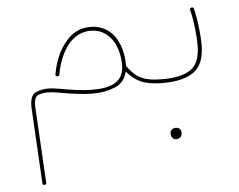

<svg xmlns="http://www.w3.org/2000/svg" viewBox="-51 -390 1036 832"><g transform="rotate(-5 467.0 26.0)"><path d="M366.7 -283.2C335 -283.2 307.1 -273.9 284.2 -255.4C237.8 -218.3 209 -156.2 198.7 -92.3C198.2 -91.3 198.2 -90.3 198.2 -89.4C198.2 -85 201.2 -82.5 207 -82.5C211.9 -82.5 214.8 -85 215.3 -89.4C220.2 -119.1 229 -147.5 241.7 -174.3C267.1 -228.5 309.6 -266.6 366.7 -266.6C447.8 -266.6 489.7 -190.4 489.7 -107.9C489.7 -29.3 428.7 -11.2 353.5 -11.2C306.6 -11.2 253.9 -20 207.5 -28.3C190.4 -31.7 174.8 -33.2 160.6 -33.2C142.6 -33.2 125.5 -29.8 108.4 -22.5C91.3 -15.1 82.5 4.4 82.5 37.1V43L101.1 373.5C101.1 378.9 104 381.3 109.4 381.3C114.7 381.3 117.7 378.9 117.7 374V372.6L99.1 42V35.2C99.1 9.3 105.5 -5.9 118.7 -10.3C131.3 -14.6 144.5 -16.6 157.7 -16.6C170.9 -16.6 186.5 -15.1 204.6 -11.7C251 -3.4 304.7 5.4 353.5 5.4C388.7 5.4 420.4 -0.5 449.2 -12.2C477.5 -23.4 495.6 -45.4 502.9 -77.6C520.5 -55.7 541 -39.6 564 -29.3C586.9 -19 618.7 -13.7 659.7 -13.7H660.2C665.5 -13.7 668.5 -16.6 668.5 -22C668.5 -27.3 665.5 -30.3 660.2 -30.3H659.7C573.2 -30.3 542.5 -50.8 506.3 -101.6V-107.9C506.3 -138.2 501.5 -166.5 491.2 -193.4C470.7 -246.6 429.2 -283.2 366.7 -283.2Z M651.9 -22C651.9 -16.6 654.8 -13.7 660.2 -13.7C720.2 -13.7 765.6 -24.9 795.9 -47.9C825.7 -70.3 840.8 -109.4 840.8 -165.5C840.8 -199.2 834 -273.9 820.8 -322.8C819.3 -327.1 816.9 -329.1 813.5 -329.1C812.5 -329.1 811.5 -329.1 810.1 -328.6C805.7 -327.1 803.7 -324.7 803.7 -321.3C803.7 -320.3 803.7 -319.3 804.2 -317.9C817.4 -270 823.2 -196.8 823.2 -165.5C823.2 -113.8 810.1 -78.1 783.2 -59.1C756.3 -40 715.3 -30.3 660.2 -30.3C654.8 -30.3 651.9 -27.3 651.9 -22ZM673.3 206.1C673.3 210.4 673.8 214.4 674.8 217.8C677.2 226.1 684.1 233.9 696.3 233.9C715.3 233.9 721.2 218.8 721.2 207C721.2 202.6 719.7 198.2 717.3 194.3C712.9 188 706.5 184.6 697.8 184.6C681.6 184.6 673.3 195.8 673.3 206.1Z"/></g></svg>

Font: Mikhak Thin
Style: Regular
Weight: 100
Designer: Amin Abedi
Version: Version 3.2